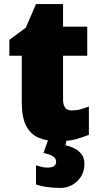

<svg xmlns="http://www.w3.org/2000/svg" viewBox="-20 -684 486 944"><path d="M332 -141Q357 -141 376 -146.5Q395 -152 417 -160V-21Q384 -8 351.5 1Q319 10 262 10Q209 10 169.5 -7Q130 -24 108.5 -65.5Q87 -107 87 -182V-410H26V-488L107 -548L157 -664H290V-553H409V-410H290V-195Q290 -168 300.5 -154.5Q311 -141 332 -141ZM395 123Q395 158 378 184.5Q361 211 334.5 225.5Q308 240 278 240Q239 240 207.5 235Q176 230 157 223V129Q174 134 186.5 137Q199 140 215 140Q235 140 245.5 132.5Q256 125 256 112Q256 95 241 85Q226 75 194 68L218 0H308L302 30Q321 34 342.5 44Q364 54 379.5 72.5Q395 91 395 123Z"/></svg>

Font: Noto Sans Display Black
Style: Regular
Weight: 900
Designer: Monotype Design Team
Foundry: Monotype Imaging Inc.
Version: Version 2.003